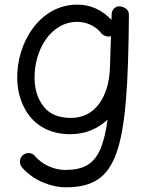

<svg xmlns="http://www.w3.org/2000/svg" viewBox="-20 -545 654 816"><path d="M487.3 -518.1C479 -518.6 471.7 -515.6 465.8 -509.8C459 -503.4 455.1 -495.6 454.6 -486.3L453.6 -460.4C415 -501.5 366.2 -525.4 309.1 -525.4C229.5 -525.4 164.6 -485.8 119.6 -424.8C74.7 -363.8 51.3 -285.2 53.2 -207.5C54.7 -164.1 64 -124.5 82 -89.4C117.2 -18.6 184.6 25.4 278.3 25.4C342.3 25.4 396 2.4 437 -36.6C429.7 19.5 418.5 63 404.3 93.8C375.5 155.8 329.6 177.2 257.3 177.2C213.9 177.2 163.1 158.7 127.4 117.2C115.7 102.1 90.8 101.6 75.7 115.7C61.5 129.4 61 152.8 74.7 168C99.6 195.3 128.4 215.8 162.1 230C195.3 244.1 227.5 251 259.3 251C482.9 251 522.9 99.1 527.8 -474.6V-476.6V-481.4V-482.4C527.8 -497.6 519.5 -508.3 503.4 -514.6C500 -516.1 496.6 -517.1 493.2 -517.6H491.2C489.7 -518.1 488.8 -518.1 487.3 -518.1ZM280.8 -43.9C230 -43.9 191.9 -59.6 167 -90.3C142.1 -121.1 128.4 -159.7 127 -206.5C123 -326.2 191.9 -452.1 308.6 -452.1C351.1 -452.1 387.2 -432.1 408.2 -406.7C417.5 -393.1 436 -386.7 451.7 -391.1L447.3 -258.3C445.3 -194.3 429.7 -142.6 400.4 -103C371.1 -63.5 331.1 -43.9 280.8 -43.9Z"/></svg>

Font: Mikhak
Style: Regular
Weight: 400
Designer: Amin Abedi
Version: Version 3.2